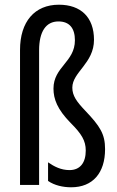

<svg xmlns="http://www.w3.org/2000/svg" viewBox="-20 -785 497 815"><path d="M379 -616C379 -712 323 -765 230 -765C127 -765 65 -693 65 -573V0H146V-571C146 -651 175 -694 228 -694C275 -694 298 -665 298 -614C298 -522 207 -501 207 -409C207 -365 223 -321 280 -263C326 -217 344 -188 344 -146C344 -94 320 -63 275 -63C239 -63 210 -78 184 -96V-17C211 2 248 10 282 10C374 10 426 -51 426 -152C426 -216 405 -249 341 -316C305 -354 287 -379 287 -413C287 -479 379 -516 379 -616Z"/></svg>

Font: Noto Sans Lao Looped ExtraCondensed
Style: Regular
Weight: 400
Width: 2
Designer: Mark Frömberg, Ben Mitchell
Foundry: The Fontpad Ltd
Version: Version 1.003